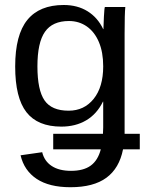

<svg xmlns="http://www.w3.org/2000/svg" viewBox="-20 -557 596 784"><path d="M267.6 207.5Q181.2 207.5 129.9 173.6Q78.6 139.6 64 77.1L152.3 64.5Q161.1 101.1 191.2 120.8Q221.2 140.6 270 140.6Q321.3 140.6 350.6 119.1Q379.9 97.7 391.6 52.7H197.3V-10.7H400.4L401.4 -36.6V-142.1H400.4Q375.5 -91.3 332 -65.7Q288.6 -40 230.5 -40Q133.8 -40 87.9 -98.9Q42 -157.7 42 -285.6Q42 -414.6 91.6 -475.6Q141.1 -536.6 240.2 -536.6Q296.4 -536.6 337.6 -511Q378.9 -485.4 401.4 -438H402.3Q402.3 -452.6 404.3 -488.8Q406.2 -524.9 408.2 -528.3H491.7Q488.8 -502 488.8 -418.9V-10.7H550.8V52.7H482.4Q467.3 129.9 414.6 168.7Q361.8 207.5 267.6 207.5ZM401.4 -286.1Q401.4 -343.8 383.8 -385.3Q366.2 -426.8 334.5 -449Q302.7 -471.2 261.7 -471.2Q194.3 -471.2 163.6 -427.2Q132.8 -383.3 132.8 -286.1Q132.8 -189 161.9 -147Q190.9 -105 260.3 -105Q323.7 -105 362.5 -153.3Q401.4 -201.7 401.4 -286.1Z"/></svg>

Font: Liberation Sans
Style: Regular
Weight: 400
Designer: Steve Matteson
Foundry: Ascender Corporation
Version: Version 2.00.1